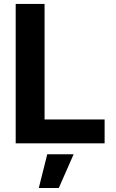

<svg xmlns="http://www.w3.org/2000/svg" viewBox="-20 -727 586 974"><path d="M59.6 -707H206.1V-121.1H510.7V0H59.6ZM219.7 55.7H353.5L278.3 226.6H176.8Z"/></svg>

Font: WEMIX Pretendard
Style: Bold
Weight: 700
Designer: Base glyphs from Inter by Rasmus Andersson; Hangeul glyphs from Noto Sans CJK(Source Han Sans) by Jang Soo-young and Kan
Foundry: Kil Hyung-jin
Version: Version 1.000